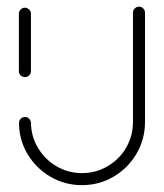

<svg xmlns="http://www.w3.org/2000/svg" viewBox="-20 -541 479 561"><path d="M52.6 -315.6Q45.6 -315.6 40.4 -320.7Q35.2 -325.9 35.2 -333V-501.1Q35.2 -508.1 40.4 -513.3Q45.6 -518.5 52.6 -518.5Q59.6 -518.5 65 -513.3Q70.4 -508.1 70.4 -501.1V-333Q70.4 -325.9 65.2 -320.7Q60 -315.6 52.6 -315.6ZM386.3 -521.5Q393.7 -521.5 398.7 -516.3Q403.7 -511.1 403.7 -503.7V-184.4Q403.7 -134.4 378.9 -92Q354.1 -49.6 311.9 -24.8Q269.6 0 219.6 0Q169.6 0 127.4 -24.6Q85.2 -49.3 60.4 -90.9Q35.6 -132.6 35.6 -181.9Q35.6 -188.9 40.7 -194.1Q45.9 -199.3 53 -199.3Q60 -199.3 65.2 -194.1Q70.4 -188.9 70.4 -181.9Q71.1 -141.9 91.5 -108.1Q111.9 -74.4 145.7 -54.8Q179.6 -35.2 219.6 -35.2Q260 -35.2 294.3 -55.2Q328.5 -75.2 348.5 -109.4Q368.5 -143.7 368.5 -184.4V-503.7Q368.5 -511.1 373.7 -516.3Q378.9 -521.5 386.3 -521.5Z"/></svg>

Font: 26F Galaxy Hebrew Light
Style: Regular
Weight: 300
Designer: C₂₉H₂₅N₃O₅
Version: Version 1.000